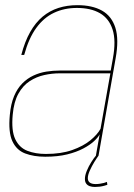

<svg xmlns="http://www.w3.org/2000/svg" viewBox="-20 -618 533 762"><path d="M159.5 4Q209 4 246.5 -5.2Q284 -14.5 310.8 -28.8Q337.5 -43 353.5 -58Q369.5 -73 375.5 -85L360.5 0H371L439 -387Q452.5 -462 437.8 -508.2Q423 -554.5 384.5 -576Q346 -597.5 287 -597.5Q246.5 -597.5 212 -586.5Q177.5 -575.5 149.2 -552Q121 -528.5 99.8 -491Q78.5 -453.5 64.5 -400H76Q94 -466 123.8 -507Q153.5 -548 194.2 -567.2Q235 -586.5 285.5 -586.5Q340.5 -586.5 376.8 -565.5Q413 -544.5 427 -500.2Q441 -456 428 -386L419.5 -338H217Q190.5 -338 163.8 -333.8Q137 -329.5 112.8 -318.2Q88.5 -307 68.8 -287.2Q49 -267.5 36 -236.8Q23 -206 19 -162Q12.5 -93.5 29 -57.8Q45.5 -22 79.8 -9Q114 4 159.5 4ZM162 -7Q120.5 -7 88.5 -19.5Q56.5 -32 40.5 -65.8Q24.5 -99.5 30.5 -163Q35 -214 53 -246.2Q71 -278.5 98 -296Q125 -313.5 155.8 -320.2Q186.5 -327 216.5 -327H418L379 -107Q367 -84.5 338.8 -61.2Q310.5 -38 266.5 -22.5Q222.5 -7 162 -7ZM356.5 124Q366 124 375.8 122.8Q385.5 121.5 393.8 119.2Q402 117 406 115.5L404.5 104Q400 106 392.5 108Q385 110 376.5 111.2Q368 112.5 359.5 112.5Q344 112.5 336.2 106.5Q328.5 100.5 328.5 89Q328.5 77 336.2 59.5Q344 42 354.2 25.2Q364.5 8.5 371 0H360.5Q353 8.5 342.5 25Q332 41.5 324.5 59.8Q317 78 317 92Q317 103.5 322 110.5Q327 117.5 336 120.8Q345 124 356.5 124Z"/></svg>

Font: Anybody Thin Thin
Style: Italic
Weight: 250
Italic angle: -10°
Version: Version 1.113;gftools[0.9.25]